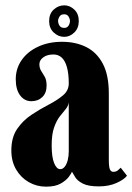

<svg xmlns="http://www.w3.org/2000/svg" viewBox="-20 -688 496 719"><path d="M152.5 11Q117.5 11 88 -5.8Q58.5 -22.5 40.5 -53Q22.5 -83.5 22.5 -124.5Q22.5 -173.5 44.2 -205.2Q66 -237 98 -258.2Q130 -279.5 162 -296Q194 -312.5 215.8 -330.8Q237.5 -349 237.5 -375.5Q237.5 -411 231 -435.2Q224.5 -459.5 211.8 -471.8Q199 -484 180 -484Q156.5 -484 142 -473.2Q127.5 -462.5 127.5 -447.5Q127.5 -433 134.2 -422.5Q141 -412 147.8 -400Q154.5 -388 154.5 -367.5Q154.5 -340 138.5 -324.5Q122.5 -309 97.5 -309Q71.5 -309 55.2 -331Q39 -353 39 -391Q39 -431.5 61.2 -463.2Q83.5 -495 122.8 -513.2Q162 -531.5 212.5 -531.5Q263.5 -531.5 303 -511.8Q342.5 -492 365 -449.5Q387.5 -407 387.5 -338V-91Q387.5 -63 391.5 -53.8Q395.5 -44.5 404.5 -44.5Q414.5 -44.5 421.5 -50.2Q428.5 -56 432 -60L455.5 -30Q446 -16.5 417.2 -3.2Q388.5 10 350 10Q310.5 10 290.2 -0.5Q270 -11 261.8 -24.2Q253.5 -37.5 249.5 -45Q248 -40 238.2 -26.5Q228.5 -13 208 -1Q187.5 11 152.5 11ZM205.5 -54.5Q215 -54.5 222.2 -63.5Q229.5 -72.5 233.5 -87.8Q237.5 -103 237.5 -121V-304.5Q235.5 -290.5 225.5 -278.8Q215.5 -267 203.5 -251.5Q191.5 -236 182.5 -210.5Q173.5 -185 173.5 -143.5Q173.5 -99.5 182.8 -77Q192 -54.5 205.5 -54.5ZM220.5 -550Q198.5 -550 181.2 -566.2Q164 -582.5 164 -609Q164 -636.5 181.2 -652.2Q198.5 -668 220.5 -668Q241.5 -668 258.2 -652.2Q275 -636.5 275 -609Q275 -582.5 258.2 -566.2Q241.5 -550 220.5 -550ZM220.5 -583.5Q231.5 -583.5 236.8 -592Q242 -600.5 242 -610Q242 -617.5 236.8 -626Q231.5 -634.5 220.5 -634.5Q208 -634.5 202.8 -626Q197.5 -617.5 197.5 -610Q197.5 -600.5 202.8 -592Q208 -583.5 220.5 -583.5Z"/></svg>

Font: Imbue Thin 10pt Black
Style: Regular
Weight: 900
Version: Version 1.102